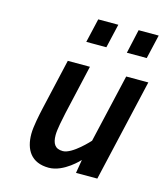

<svg xmlns="http://www.w3.org/2000/svg" viewBox="-110 -811 782 905"><g transform="rotate(15 281.0 -358.0)"><path d="M377 -166C377 -166 303 -83 256 -83C217 -83 204 -107 204 -148C204 -176 216 -231 222 -259L277 -500H169L112 -251C105 -219 92 -160 92 -123C92 -47 126 10 212 10C286 10 354 -66 354 -66L343 0H447L562 -500H454ZM525 -609 552 -726H454L428 -609ZM328 -609 355 -726H257L230 -609Z"/></g></svg>

Font: RazerF5 SemiBold
Style: Italic
Weight: 600
Foundry: Razer Inc.
Version: Version 2